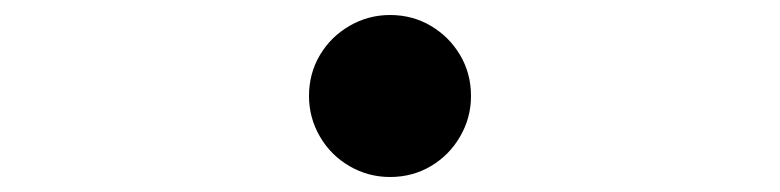

<svg xmlns="http://www.w3.org/2000/svg" viewBox="-20 -503 1040 256"><path d="M608 -375Q608 -346 593.5 -321Q579 -296 554.5 -281.5Q530 -267 500 -267Q471 -267 446 -281.5Q421 -296 406.5 -321Q392 -346 392 -375Q392 -405 406.5 -429.5Q421 -454 446 -468.5Q471 -483 500 -483Q530 -483 554.5 -468.5Q579 -454 593.5 -429.5Q608 -405 608 -375Z"/></svg>

Font: RocknRoll One
Style: Regular
Weight: 400
Designer: Fontworks Inc.
Foundry: Fontworks Inc.
Version: Version 1.100